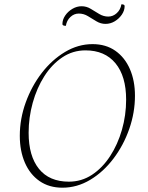

<svg xmlns="http://www.w3.org/2000/svg" viewBox="-20 -860 687 892"><path d="M270 12Q208 12 163.5 -19Q119 -50 95.5 -104.5Q72 -159 72 -229Q72 -308 99.5 -384Q127 -460 174 -521Q221 -582 282 -618.5Q343 -655 410 -655Q472 -655 516 -624Q560 -593 583.5 -539Q607 -485 607 -415Q607 -337 580.5 -261Q554 -185 507 -123Q460 -61 399 -24.5Q338 12 270 12ZM300 -16Q359 -16 407.5 -48Q456 -80 491.5 -134.5Q527 -189 546.5 -257Q566 -325 566 -397Q566 -506 516.5 -566Q467 -626 377 -626Q318 -626 269.5 -593.5Q221 -561 186 -506Q151 -451 132 -382.5Q113 -314 113 -243Q113 -135 161 -75.5Q209 -16 300 -16ZM286 -740Q270 -740 270 -748Q270 -769 283 -788Q296 -807 316.5 -819Q337 -831 359 -831Q382 -831 401.5 -819Q421 -807 441 -795Q461 -783 483 -783Q505 -783 522.5 -799Q540 -815 544 -840Q559 -840 559 -832Q559 -811 546 -792Q533 -773 513 -761Q493 -749 470 -749Q448 -749 428 -761Q408 -773 388.5 -785Q369 -797 346 -797Q324 -797 307 -781Q290 -765 286 -740Z"/></svg>

Font: Petrona Thin
Style: Italic
Weight: 100
Italic angle: -9°
Designer: Ringo R. Seeber
Foundry: Ringo R. Seeber
Version: Version 2.001; ttfautohint (v1.8.3)